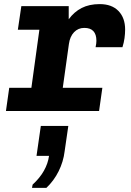

<svg xmlns="http://www.w3.org/2000/svg" viewBox="-20 -541 640 936"><path d="M9 0 25 -113H133L172 -396H67L84 -511H315V-447Q341 -483 378 -502Q415 -521 466 -521Q525 -521 557.5 -487.5Q590 -454 590 -397Q590 -377 587 -355Q584 -333 577 -311H446Q448 -320 449 -328Q450 -336 450 -342Q450 -405 391 -405Q361 -405 341 -384Q321 -363 316 -327L286 -113H479L463 0ZM136 375 139 359Q174 327 194 291.5Q214 256 219 219H158L179 73H313L295 197Q289 247 266 293.5Q243 340 206 375Z"/></svg>

Font: Chivo Mono Medium
Style: Bold Italic
Weight: 700
Italic angle: -8.05°
Monospace: yes
Version: Version 1.008